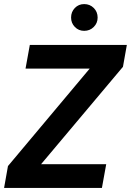

<svg xmlns="http://www.w3.org/2000/svg" viewBox="-26 -920 641 940"><path d="M-6 0 13 -107 413 -584H99L120 -700H595L576 -593L175 -116H494L473 0ZM386 -769Q359 -769 340.5 -788Q322 -807 322 -834Q322 -862 340.5 -881Q359 -900 386 -900Q414 -900 433 -881Q452 -862 452 -834Q452 -807 433 -788Q414 -769 386 -769Z"/></svg>

Font: DM Sans 28pt ExtraBold
Style: Italic
Weight: 800
Italic angle: -10°
Version: Version 4.004;gftools[0.9.30]